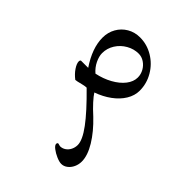

<svg xmlns="http://www.w3.org/2000/svg" viewBox="-254 -862 1249 1249"><g transform="rotate(45 370.5 -237.5)"><path d="M205.1 -331.1Q131.8 -439.9 131.8 -536.1Q131.8 -584.5 154.3 -624.3Q176.8 -664.1 216.1 -687Q255.4 -710 303.7 -710Q368.2 -710 424.3 -676.3Q480.5 -642.6 513.9 -585.7Q547.4 -528.8 547.4 -462.9Q547.4 -418 521.7 -375.7Q496.1 -333.5 450.4 -300Q404.8 -266.6 346.7 -246.1Q358.9 -226.1 387 -195.1Q415 -164.1 453.6 -129.4Q523.4 -63 565.2 5.6Q606.9 74.2 606.9 129.4Q606.9 156.7 595.7 180.9Q584.5 205.1 564.9 220Q545.4 234.9 522.5 234.9Q504.4 234.9 476.6 222.9Q448.7 210.9 428 194.8Q407.2 178.7 407.2 166.5Q407.2 154.3 417.5 154.3Q419.4 154.3 426 156.7Q432.6 159.2 436 159.2Q457 159.2 474.6 147.2Q492.2 135.3 502.2 115Q512.2 94.7 512.2 71.8Q512.2 26.9 456.8 -47.9Q401.4 -122.6 289.1 -232.9Q277.3 -232.9 258.5 -228.5Q239.7 -224.1 235.8 -223.1Q232.4 -222.2 219.7 -219.2Q207 -216.3 201.2 -216.3Q170.4 -239.7 151.1 -268.6Q131.8 -297.4 131.8 -317.4Q131.8 -323.2 134.3 -327.1Q136.7 -331.1 140.1 -331.1ZM372.1 -628.9Q328.6 -628.9 289.1 -606.4Q249.5 -584 225.3 -545.7Q201.2 -507.3 201.2 -462.9Q201.2 -433.6 218 -398.7Q234.9 -363.8 265.1 -337.9Q324.2 -350.1 373 -377.2Q421.9 -404.3 450 -440.4Q478 -476.6 478 -515.1Q478 -544.4 463.4 -570.6Q448.7 -596.7 424.3 -612.8Q399.9 -628.9 372.1 -628.9Z"/></g></svg>

Font: Dekko
Style: Regular
Weight: 400
Designer: Multiple
Foundry: Sorkin Type
Version: Version 2.001